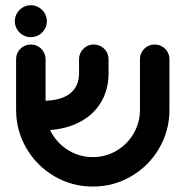

<svg xmlns="http://www.w3.org/2000/svg" viewBox="-20 -692 700 724"><path d="M40.7 -278.1V-468.5Q40.7 -483.7 48.1 -496.5Q55.6 -509.3 68.3 -516.7Q81.1 -524.1 96.3 -524.1Q111.5 -524.1 124.3 -516.7Q137 -509.3 144.4 -496.5Q151.9 -483.7 151.9 -468.5V-278.1Q151.9 -229.6 175.7 -188.7Q199.6 -147.8 240.6 -123.7Q281.5 -99.6 330 -99.6Q378.5 -99.6 419.3 -123.7Q460 -147.8 483.9 -188.7Q507.8 -229.6 507.8 -278.1V-468.5Q507.8 -483.7 515.2 -496.5Q522.6 -509.3 535.4 -516.7Q548.1 -524.1 563.3 -524.1Q578.5 -524.1 591.3 -516.7Q604.1 -509.3 611.5 -496.5Q618.9 -483.7 618.9 -468.5V-278.1Q618.9 -199.3 580.2 -132.8Q541.5 -66.3 475 -27.4Q408.5 11.5 330 11.5Q251.5 11.5 185 -27.4Q118.5 -66.3 79.6 -132.8Q40.7 -199.3 40.7 -278.1ZM278.1 -415.9V-468.5Q278.1 -483.7 285.6 -496.5Q293 -509.3 305.7 -516.7Q318.5 -524.1 333.7 -524.1Q348.9 -524.1 361.7 -516.7Q374.4 -509.3 381.9 -496.5Q389.3 -483.7 389.3 -468.5V-415.9Q389.3 -352.2 359.1 -303.5Q328.9 -254.8 272.6 -227.8Q216.3 -200.7 140.4 -200.7V-311.9Q208.1 -311.9 243.1 -338.7Q278.1 -365.6 278.1 -415.9ZM35.9 -611.9Q35.9 -628.1 44.1 -642Q52.2 -655.9 66.1 -664.1Q80 -672.2 96.3 -672.2Q112.6 -672.2 126.5 -664.1Q140.4 -655.9 148.5 -642Q156.7 -628.1 156.7 -611.9Q156.7 -595.6 148.5 -581.9Q140.4 -568.1 126.5 -560Q112.6 -551.9 96.3 -551.9Q80 -551.9 66.1 -560Q52.2 -568.1 44.1 -581.9Q35.9 -595.6 35.9 -611.9Z"/></svg>

Font: 26F Galaxy Hebrew Black
Style: Regular
Weight: 900
Designer: C₂₉H₂₅N₃O₅
Version: Version 1.000